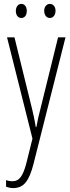

<svg xmlns="http://www.w3.org/2000/svg" viewBox="-20 -720 360 982"><path d="M61 -664C61 -643 72 -628 89 -628C106 -628 117 -642 117 -664C117 -686 106 -700 89 -700C72 -700 61 -684 61 -664ZM206 -665C206 -643 218 -628 235 -628C252 -628 264 -643 264 -665C264 -687 251 -700 235 -700C218 -700 206 -685 206 -665ZM47 242C101 242 129 207 152 116L315 -529H277L186 -160C179 -134 173 -109 166 -70H163C159 -89 159 -100 145 -159L54 -529H16L146 -11L116 110C98 181 79 207 43 207C32 207 21 205 11 201V235C22 239 34 242 47 242Z"/></svg>

Font: Noto Sans ExtraCondensed ExtraLight
Style: Regular
Weight: 200
Width: 2
Designer: Monotype Design Team
Foundry: Monotype Imaging Inc.
Version: Version 2.013